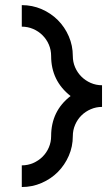

<svg xmlns="http://www.w3.org/2000/svg" viewBox="-20 -735 424 757"><path d="M65.9 2.4V-83Q89.8 -83 111.1 -92.3Q132.3 -101.6 147.9 -117.2Q163.6 -132.8 172.6 -153.8Q181.6 -174.8 181.6 -198.2Q181.6 -297.4 258.3 -356.4Q181.6 -416.5 181.6 -514.2Q181.6 -538.1 172.6 -559.1Q163.6 -580.1 147.7 -595.9Q131.8 -611.8 110.8 -620.8Q89.8 -629.9 65.9 -629.9V-714.8Q107.4 -714.8 144 -699Q180.7 -683.1 208 -655.8Q235.4 -628.4 251.2 -591.8Q267.1 -555.2 267.1 -514.2Q267.1 -490.7 276.1 -469.7Q285.2 -448.7 300.8 -433.1Q316.4 -417.5 337.4 -408.2Q358.4 -398.9 382.3 -398.9V-313.5Q358.9 -313.5 337.9 -304.4Q316.9 -295.4 301.3 -280Q285.6 -264.6 276.4 -243.4Q267.1 -222.2 267.1 -198.2Q267.1 -157.2 251.2 -120.8Q235.4 -84.5 208.3 -57.1Q181.2 -29.8 144.3 -13.7Q107.4 2.4 65.9 2.4Z"/></svg>

Font: Proletarsk
Style: Regular
Weight: 400
Designer: Peter Wiegel, original typeface by Carl Albert Fahrenwaldt 1901
Foundry: Peter Wiegel
Version: Version 1.000 2010 initial release